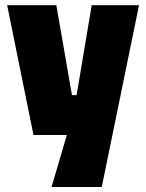

<svg xmlns="http://www.w3.org/2000/svg" viewBox="-20 -523 565 744"><path d="M179.7 201.7 239.1 0H109.7L7.7 -502.8H198.3L258.9 -154.4H276.9L335.3 -502.8H518.7L374.3 201.7Z"/></svg>

Font: TitilliumWeb ExtraLight
Style: Regular
Weight: 400
Designer: Mohamed Gaber, Accademia di Belle Arti di Urbino and others
Foundry: Kief Type Foundry, Accademia di Belle Arti di Urbino and others
Version: Version 3.000; ttfautohint (v1.8.2)